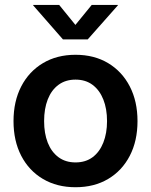

<svg xmlns="http://www.w3.org/2000/svg" viewBox="-20 -766 627 797"><path d="M293.5 11.2Q216.3 11.2 158.2 -23.2Q100.1 -57.6 68.1 -119.4Q36.1 -181.2 36.1 -263.2Q36.1 -345.2 68.1 -407.2Q100.1 -469.2 158.2 -503.9Q216.3 -538.6 293.5 -538.6Q371.1 -538.6 429 -503.9Q486.8 -469.2 518.8 -407.2Q550.8 -345.2 550.8 -263.2Q550.8 -181.2 518.8 -119.4Q486.8 -57.6 429 -23.2Q371.1 11.2 293.5 11.2ZM293.5 -91.8Q335.4 -91.8 364.5 -113.5Q393.6 -135.3 408.9 -174.1Q424.3 -212.9 424.3 -263.2Q424.3 -314.5 408.9 -353Q393.6 -391.6 364.5 -413.6Q335.4 -435.5 293.5 -435.5Q252 -435.5 222.7 -413.8Q193.4 -392.1 178.2 -353.3Q163.1 -314.5 163.1 -263.2Q163.1 -212.4 178.2 -173.8Q193.4 -135.3 222.7 -113.5Q252 -91.8 293.5 -91.8ZM225.6 -745.6 293 -662.6 360.8 -745.6H469.2V-743.7L344.2 -602.5H241.2L117.7 -743.7V-745.6Z"/></svg>

Font: Inter 24pt SemiBold
Style: Regular
Weight: 600
Designer: Rasmus Andersson
Foundry: rsms
Version: Version 4.001;git-66647c0bb